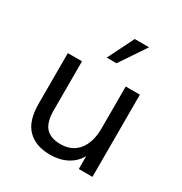

<svg xmlns="http://www.w3.org/2000/svg" viewBox="-166 -819 901 951"><g transform="rotate(30 285.0 -343.0)"><path d="M252 10Q171 10 125 -36Q79 -82 79 -181V-470H160V-190Q160 -122 187.5 -91.5Q215 -61 272 -61Q338 -61 374 -106.5Q410 -152 410 -230V-470H491V0H413V-74Q392 -35 351 -12.5Q310 10 252 10ZM257 -547 331 -696H413L313 -547Z"/></g></svg>

Font: Gantari
Style: Regular
Weight: 400
Designer: Anugrah Pasau
Foundry: Lafontype
Version: Version 1.000; ttfautohint (v1.8.4)